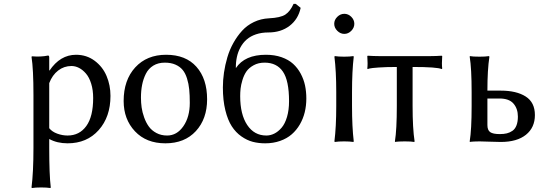

<svg xmlns="http://www.w3.org/2000/svg" viewBox="-20 -718 2736 975"><path d="M230 -295.9V-66.9Q244.6 -48.8 270.8 -39.3Q296.9 -29.8 323.2 -29.8Q383.3 -29.8 418.2 -77.9Q453.1 -126 453.1 -220.2Q453.1 -260.7 443.1 -293Q433.1 -325.2 416.7 -344.2Q400.4 -363.3 381.6 -373Q362.8 -382.8 342.8 -382.8Q305.2 -382.8 275.4 -359.9Q245.6 -336.9 230 -295.9ZM366.2 -439.9Q419.9 -439.9 460.7 -409.4Q501.5 -378.9 521.2 -332Q541 -285.2 541 -231Q541 -124.5 481.2 -57.4Q421.4 9.8 323.2 9.8Q270 9.8 230 -12.2V33.2Q230 168.5 237.8 233.9L235.8 236.8Q217.3 233.9 189 233.9Q160.2 233.9 142.1 236.8L140.1 233.9Q149.9 156.2 149.9 33.2V-234.9Q149.9 -367.7 140.1 -429.2L142.1 -432.1Q187.5 -428.2 224.1 -436Q230 -436 230 -425.8V-363.8L231 -358.9Q285.2 -439.9 366.2 -439.9Z M607.9 -205.1Q607.9 -311.5 666.7 -375.7Q725.6 -439.9 823.7 -439.9Q923.3 -439.9 977.5 -378.9Q1031.7 -317.9 1031.7 -213.9Q1031.7 -114.3 974.6 -52.2Q917.5 9.8 819.8 9.8Q722.7 9.8 665.3 -51.3Q607.9 -112.3 607.9 -205.1ZM816.9 -399.9Q783.2 -399.9 758.5 -384.8Q733.9 -369.6 720.7 -343.3Q707.5 -316.9 701.7 -287.1Q695.8 -257.3 695.8 -222.2Q695.8 -196.8 699.2 -172.4Q702.6 -147.9 712.2 -121.3Q721.7 -94.7 736.1 -75Q750.5 -55.2 774.4 -42.5Q798.3 -29.8 828.6 -29.8Q878.4 -29.8 911.1 -76.9Q943.8 -124 943.8 -195.8Q943.8 -234.9 940.9 -263.9Q938 -293 929.7 -319.6Q921.4 -346.2 907.5 -363Q893.6 -379.9 870.8 -389.9Q848.1 -399.9 816.9 -399.9Z M1481.9 -698.2 1506.8 -678.2Q1494.6 -620.6 1450.7 -586.9Q1406.7 -553.2 1342.8 -553.2Q1308.1 -553.2 1280 -543.7Q1252 -534.2 1232.9 -517.6Q1213.9 -501 1201.2 -477.8Q1188.5 -454.6 1182.9 -428.2Q1177.2 -401.9 1177.7 -372.1Q1222.7 -439.9 1330.6 -439.9Q1374.5 -439.9 1409.9 -427.5Q1445.3 -415 1468.5 -393.8Q1491.7 -372.6 1507.1 -343.8Q1522.5 -314.9 1529.1 -283.7Q1535.6 -252.4 1535.6 -217.8Q1535.6 -181.6 1527.6 -148.4Q1519.5 -115.2 1502.7 -86.2Q1485.8 -57.1 1461.4 -35.9Q1437 -14.6 1402.3 -2.4Q1367.7 9.8 1326.7 9.8Q1293 9.8 1263.7 2.2Q1234.4 -5.4 1205.8 -25.4Q1177.2 -45.4 1157 -76.7Q1136.7 -107.9 1124.3 -158.2Q1111.8 -208.5 1111.8 -273.9Q1111.8 -311 1117.4 -349.4Q1123 -387.7 1134.5 -426.8Q1146 -465.8 1165.3 -500.2Q1184.6 -534.7 1209.5 -562Q1234.4 -589.4 1269.5 -606.2Q1304.7 -623 1345.7 -625Q1404.3 -627.9 1429 -644Q1453.6 -660.2 1470.7 -698.2ZM1323.7 -399.9Q1292 -399.9 1268.1 -386.7Q1244.1 -373.5 1231.4 -355.2Q1218.8 -336.9 1211.2 -311.8Q1203.6 -286.6 1201.7 -267.8Q1199.7 -249 1199.7 -230Q1199.7 -136.7 1235.4 -83.3Q1271 -29.8 1332.5 -29.8Q1353.5 -29.8 1373 -39.6Q1392.6 -49.3 1409.9 -69.3Q1427.2 -89.4 1437.5 -124.3Q1447.8 -159.2 1447.8 -204.1Q1447.8 -309.1 1416.5 -354.5Q1385.3 -399.9 1323.7 -399.9Z M1692.9 -561.5Q1677.2 -577.1 1677.2 -597.2Q1677.2 -617.2 1692.9 -632.6Q1708.5 -647.9 1728.5 -647.9Q1748.5 -647.9 1763.9 -632.6Q1779.3 -617.2 1779.3 -597.2Q1779.3 -577.1 1763.9 -561.5Q1748.5 -545.9 1728.5 -545.9Q1708.5 -545.9 1692.9 -561.5ZM1687.5 -180.2V-250Q1687.5 -356.4 1678.2 -430.2L1680.2 -433.1Q1698.7 -430.2 1727.5 -430.2Q1756.3 -430.2 1774.4 -433.1L1776.4 -430.2Q1767.6 -356.9 1767.6 -250V-180.2Q1767.6 -73.2 1776.4 0L1774.4 2.9Q1756.3 0 1727.5 0Q1698.2 0 1680.2 2.9L1678.2 0Q1687.5 -73.7 1687.5 -180.2Z M1995.1 -377.9Q1939.5 -377.9 1902.6 -375.2Q1865.7 -372.6 1856.4 -370.1L1847.2 -367.2L1845.2 -370.1Q1848.1 -392.6 1845.2 -433.1L1847.2 -435.1Q1877.4 -433.1 1902.3 -433.1H2168.5Q2192.9 -433.1 2223.1 -435.1L2225.6 -433.1Q2222.7 -392.6 2225.6 -370.1L2223.1 -367.2Q2199.7 -377.9 2075.2 -377.9V-180.2Q2075.2 -66.4 2085.4 0L2083.5 2.9Q2069.3 0 2035.2 0Q2019.5 0 2007.3 0.7Q1995.1 1.5 1990.7 2L1986.3 2.9L1985.4 0Q1995.1 -60.1 1995.1 -180.2Z M2609.9 -126Q2609.9 -166 2587.6 -191.9Q2565.4 -217.8 2516.1 -217.8H2455.1V-83Q2455.1 -57.1 2469.2 -47.1Q2483.4 -37.1 2518.1 -37.1Q2538.6 -37.1 2553.7 -40.8Q2568.8 -44.4 2582.3 -53.7Q2595.7 -63 2602.8 -81.3Q2609.9 -99.6 2609.9 -126ZM2455.1 -258.8V-257.8H2522.9Q2602.5 -257.8 2649.4 -228Q2696.3 -198.2 2696.3 -133.8Q2696.3 -70.3 2650.9 -33.7Q2605.5 2.9 2522.9 2.9Q2502 2.9 2469 1.5Q2436 0 2415 0Q2399.4 0 2387.2 0.7Q2375 1.5 2370.6 2L2366.2 2.9L2365.2 0Q2375 -60.1 2375 -179.2V-250Q2375 -370.1 2365.2 -430.2L2366.2 -433.1Q2379.9 -430.2 2415 -430.2Q2430.2 -430.2 2442.1 -430.9Q2454.1 -431.6 2458.5 -432.6L2462.9 -433.1L2465.3 -430.2Q2455.1 -363.3 2455.1 -258.8Z"/></svg>

Font: Linear Smooth
Style: Regular
Weight: 400
Designer: Philipp H. Poll, Flanker
Foundry: Philipp H. Poll, reworked by Flanker
Version: Version 1.061 | FøM Fix